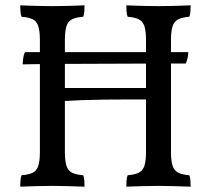

<svg xmlns="http://www.w3.org/2000/svg" viewBox="-20 -699 793 722"><path d="M455 3Q455 -10 456 -21Q457 -32 460 -40Q486 -42 501.5 -49.5Q517 -57 523 -75.5Q529 -94 529 -127V-549Q529 -582 523 -600.5Q517 -619 501.5 -626.5Q486 -634 460 -636Q457 -644 456 -655Q455 -666 455 -679Q474 -678 493.5 -677.5Q513 -677 533.5 -676.5Q554 -676 576 -676Q598 -676 618 -676.5Q638 -677 657.5 -677.5Q677 -678 697 -679Q697 -666 696 -655Q695 -644 692 -636Q666 -634 650.5 -626.5Q635 -619 629 -600.5Q623 -582 623 -549V-127Q623 -94 629 -75.5Q635 -57 650.5 -49.5Q666 -42 692 -40Q695 -32 696 -21Q697 -10 697 3Q667 2 636 1Q605 0 576 0Q547 0 513.5 1Q480 2 455 3ZM56 3Q56 -10 57 -21Q58 -32 61 -40Q88 -42 103 -49.5Q118 -57 124 -75.5Q130 -94 130 -127V-549Q130 -582 124 -600.5Q118 -619 103 -626.5Q88 -634 61 -636Q58 -644 57 -655Q56 -666 56 -679Q74 -678 94 -677.5Q114 -677 135 -676.5Q156 -676 177 -676Q198 -676 218.5 -676.5Q239 -677 258.5 -677.5Q278 -678 298 -679Q298 -666 297 -655Q296 -644 293 -636Q266 -634 251 -626.5Q236 -619 230 -600.5Q224 -582 224 -549V-127Q224 -94 230 -75.5Q236 -57 251 -49.5Q266 -42 293 -40Q296 -32 297 -21Q298 -10 298 3Q268 2 237 1Q206 0 177 0Q148 0 115 1Q82 2 56 3ZM219 -319V-368H534V-325Q506 -325 464 -325Q422 -325 376.5 -324.5Q331 -324 289.5 -322.5Q248 -321 219 -319ZM65 -457Q65 -463 67 -478.5Q69 -494 74 -503H688Q688 -492 685.5 -481.5Q683 -471 679 -460Q671 -460 635 -460Q599 -460 544 -460Q489 -460 424 -459.5Q359 -459 292.5 -459Q226 -459 167 -458.5Q108 -458 65 -457Z"/></svg>

Font: Vollkorn
Style: Regular
Weight: 400
Designer: Friedrich Althausen
Foundry: Friedrich Althausen
Version: Version 4.104